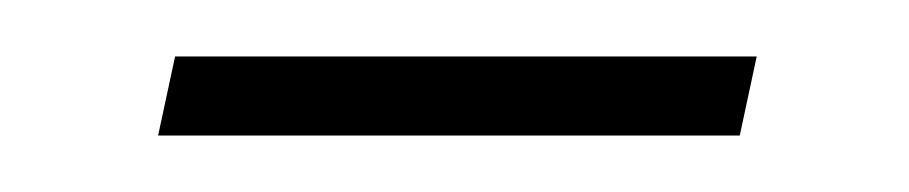

<svg xmlns="http://www.w3.org/2000/svg" viewBox="-20 -284 322 68"><path d="M36 -236 42 -264H248L242 -236Z"/></svg>

Font: Source Sans Variable
Style: Italic
Weight: 200
Italic angle: -11°
Designer: Paul D. Hunt
Foundry: Adobe Systems Incorporated
Version: Version 3.006;hotconv 1.0.111;makeotfexe 2.5.65597